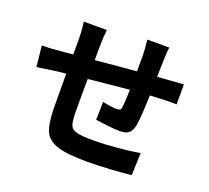

<svg xmlns="http://www.w3.org/2000/svg" viewBox="-136 -959 1273 1168"><g transform="rotate(20 500.0 -375.0)"><path d="M763.2 -698.2 761.4 -632.4Q760.6 -579.2 759.4 -523.2Q759.4 -507 758.4 -499.4Q754.8 -330.4 743.6 -273.6Q735.2 -234 715.6 -220Q696 -206 655 -206Q630.8 -206 582.1 -211.4Q533.4 -216.8 501.4 -221.6L504 -338.2Q527.6 -333 554.2 -329.4Q580.8 -325.8 595 -325.8Q610.6 -325.8 617.2 -330.2Q623.8 -334.6 625 -348.4Q630.6 -391 633 -491.6Q634 -507 634 -524.6Q634.2 -601.6 634.2 -692.2Q634.2 -710.8 631.9 -739.2Q629.6 -767.6 626.8 -786.6H769.6Q764.8 -761.4 763.2 -698.2ZM369.8 -649.4 368.8 -519.6Q366.8 -258 367.8 -214.2Q369 -160.4 378.4 -137.8Q387.8 -115.2 419.5 -106.5Q451.2 -97.8 525.8 -97.8Q596.4 -97.8 681.5 -105.5Q766.6 -113.2 825.2 -123.8L820 20.8Q766.4 27 684.8 32Q603.2 37 535.8 37Q404.6 37 342.2 16.4Q279.8 -4.2 258.8 -50.7Q237.8 -97.2 235.6 -192.8Q234.6 -236.8 234.6 -360.5Q234.6 -484.2 234.8 -582V-641.8Q234.8 -695.4 226.6 -757H376Q369.8 -707.4 369.8 -649.4ZM164.6 -540.8 246.6 -548.6Q378.8 -560.8 555.8 -576.8Q732.8 -592.8 830.6 -599.4L929.4 -606.6V-477.4Q906.4 -478.6 829.8 -475.8Q729.2 -473.2 535.3 -454.2Q341.4 -435.2 173.6 -416.6L50.2 -398.8L36.2 -533.4Q91.8 -533.4 164.6 -540.8Z"/></g></svg>

Font: 寒蝉端黑体 Light
Style: Regular
Weight: 300
Designer: ChillDuanSans {Warren2060}; 
Source Han Sans {Ryoko NISHIZUKA 西塚涼子 (kana, bopomofo & ideographs); Paul D. Hunt (Latin, G
Foundry: ChillType&Adobe
Version: Version 1.300;Glyphs 3.3 (3306)